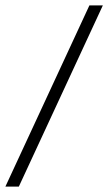

<svg xmlns="http://www.w3.org/2000/svg" viewBox="-68 -694 402 714"><path d="M-48 0H2L314.5 -674H264.5Z"/></svg>

Font: Anybody SemiCondensed Light
Style: Italic
Weight: 300
Width: 4
Italic angle: -10°
Version: Version 1.113;gftools[0.9.25]